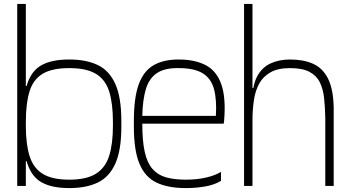

<svg xmlns="http://www.w3.org/2000/svg" viewBox="-20 -950 1760 981"><path d="M334 11Q247 11 195 -17Q143 -45 120 -113.5Q97 -182 97 -302V-332Q97 -452 119 -520.5Q141 -589 193 -617.5Q245 -646 334 -646Q420 -646 479 -618Q538 -590 569 -521.5Q600 -453 600 -332V-302Q600 -182 569 -113.5Q538 -45 479 -17Q420 11 334 11ZM109 -126V-148H124V-126ZM68 0V-930H112V0ZM334 -32Q421 -32 469.5 -62Q518 -92 537.5 -153Q557 -214 557 -308V-326Q557 -421 538 -482Q519 -543 470.5 -572.5Q422 -602 334 -602Q245 -602 197 -572.5Q149 -543 130.5 -482Q112 -421 112 -326V-308Q112 -214 131 -153Q150 -92 198 -62Q246 -32 334 -32ZM109 -491V-511H124V-491Z M929 11Q839 11 780 -17Q721 -45 692.5 -113.5Q664 -182 664 -302V-332Q664 -451 689 -519.5Q714 -588 766 -617.5Q818 -647 898 -646Q979 -645 1033 -616Q1087 -587 1111 -518.5Q1135 -450 1125 -332L1123 -318H707Q707 -230 719.5 -174Q732 -118 759 -87Q786 -56 828 -44Q870 -32 929 -32Q989 -32 1036 -43.5Q1083 -55 1109 -72V-26Q1077 -6 1029.5 2.5Q982 11 929 11ZM707 -358H1083Q1088 -441 1073.5 -494.5Q1059 -548 1017.5 -574.5Q976 -601 898 -602Q823 -604 782.5 -577Q742 -550 725.5 -495.5Q709 -441 707 -358Z M1227 -930H1270V-442V0H1227ZM1642 -347 1685 -406V0H1642ZM1270 -442Q1270 -515 1294 -560Q1318 -605 1361.5 -625.5Q1405 -646 1462 -646Q1531 -646 1580 -624Q1629 -602 1656 -548.5Q1683 -495 1685 -400L1642 -347Q1641 -402 1636 -448.5Q1631 -495 1614 -529.5Q1597 -564 1561 -583Q1525 -602 1462 -602Q1400 -602 1362 -580.5Q1324 -559 1304 -522Q1284 -485 1277 -436.5Q1270 -388 1270 -334ZM1237 -500H1283L1272 -436L1237 -461Z"/></svg>

Font: Matangi Light
Style: Regular
Weight: 300
Designer: Prashant Pant
Foundry: The Graphic Ant
Version: Version 3.002